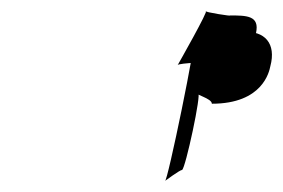

<svg xmlns="http://www.w3.org/2000/svg" viewBox="-20 -466 513 348"><path d="M302 -348C303 -352 368 -354 372 -354C406 -354 436 -372 444 -406C451 -438 427 -438 396 -438C403 -436 349 -444 353 -446C360 -450 302 -348 302 -348ZM333 -404C338 -400 283 -133 279 -138C279 -138 306 -158 310 -158C316 -160 346 -299 339 -297C331 -295 364 -288 364 -278C456 -278 468 -336 470 -346C481 -387 460 -411 420 -408Z"/></svg>

Font: pokerface
Style: oblique
Weight: 400
Version: Version 1